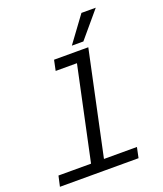

<svg xmlns="http://www.w3.org/2000/svg" viewBox="-167 -1050 984 1159"><g transform="rotate(-20 325.0 -471.0)"><path d="M225 0 381 -733H464L308 0ZM15 0 30 -67H534L520 0ZM230 -666 244 -733H422L408 -666ZM374 -776 496 -942H588L448 -776Z"/></g></svg>

Font: Azeret Mono Thin Light
Style: Italic
Weight: 300
Italic angle: -12°
Version: Version 1.002